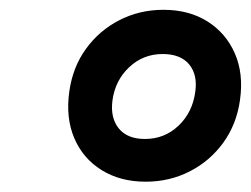

<svg xmlns="http://www.w3.org/2000/svg" viewBox="-20 -877 505 386"><path d="M462.5 -676.1Q455.8 -627.4 429 -590.3Q402.1 -553.2 361.5 -532.5Q320.9 -511.7 272.9 -511.7Q221.7 -511.7 184.2 -535.1Q146.6 -558.5 129.3 -599.4Q111.9 -640.3 119.3 -692.9Q126.1 -741.9 152.8 -778.8Q179.5 -815.7 220.1 -836.5Q260.7 -857.3 308.7 -857.3Q359.9 -857.3 397.1 -833.9Q434.3 -810.4 452.1 -769.7Q470 -728.9 462.5 -676.1ZM372.5 -691.9Q377.6 -726.6 360.3 -747.5Q342.9 -768.4 307.1 -768.4Q267.8 -768.4 239.6 -741.8Q211.4 -715.1 206.1 -675.1Q201.5 -640.3 218.7 -618.9Q236 -597.6 271.4 -597.6Q310.7 -597.6 338.8 -624.2Q366.9 -650.9 372.5 -691.9Z"/></svg>

Font: Libre Franklin Thin
Style: Italic
Weight: 100
Italic angle: -8°
Designer: Pablo Impallari, Rodrigo Fuenzalida, Nhung Nguyen
Foundry: Impallari Type
Version: Version 3.000